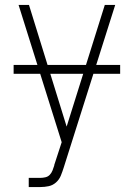

<svg xmlns="http://www.w3.org/2000/svg" viewBox="-20 -540 540 775"><path d="M96 215V178H143Q153 178 163.5 175.5Q174 173 181 165.5Q188 158 192 148Q196 138 199 128Q199 128 199 127.5Q199 127 199 127Q199 127 199 126.5Q199 126 199 126L229 34L55 -520H97L249 -29L403 -520H445L237 137Q237 137 237 137Q237 137 237 137Q237 137 237 137Q237 137 237 137Q232 153 225.5 169Q219 185 206 196.5Q193 208 176.5 211.5Q160 215 143 215ZM35 -242V-278H465V-242Z"/></svg>

Font: Zed Sans Extralight
Style: Regular
Weight: 200
Designer: Belleve Invis
Foundry: Belleve Invis
Version: Version 1.0.0; ttfautohint (v1.8.4)